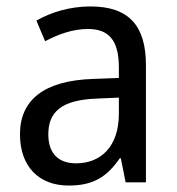

<svg xmlns="http://www.w3.org/2000/svg" viewBox="-20 -566 548 596"><path d="M261 -546C197 -546 138 -528 93 -502L120 -438C162 -460 206 -476 253 -476C316 -476 349 -443 349 -357V-324L269 -321C117 -316 42 -256 42 -149C42 -49 101 10 193 10C270 10 312 -17 352 -75H355L370 0H433V-364C433 -486 380 -546 261 -546ZM281 -260 349 -263V-213C349 -111 293 -59 216 -59C164 -59 130 -87 130 -149C130 -218 170 -256 281 -260Z"/></svg>

Font: Noto Sans Armenian SemiCondensed
Style: Regular
Weight: 400
Width: 4
Designer: Monotype Design Team
Foundry: Monotype Imaging Inc.
Version: Version 2.008